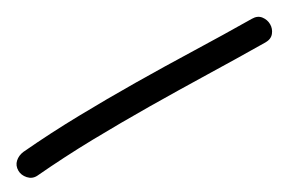

<svg xmlns="http://www.w3.org/2000/svg" viewBox="6 -287 814 544"><g transform="rotate(-30 412.5 -14.5)"><path d="M788.1 -50.8Q806.6 -50.8 815.9 -38.6Q825.2 -26.4 825.2 -11.7Q825.2 2.9 815.9 14.6Q806.6 26.4 788.1 26.4Q694.3 25.4 600.6 22.9Q506.8 20.5 413.1 19.5Q319.3 18.6 226.1 20.5Q132.8 22.5 39.1 30.3Q22.5 31.2 11.2 18.6Q0 5.9 0 -8.8Q0 -25.4 11.2 -35.6Q22.5 -45.9 39.1 -47.9Q132.8 -55.7 226.1 -57.6Q319.3 -59.6 413.1 -58.6Q506.8 -57.6 600.6 -54.7Q694.3 -51.8 788.1 -50.8Z"/></g></svg>

Font: Schoolbell
Style: Regular
Weight: 400
Designer: Font Diner, Inc
Foundry: Font Diner, Inc
Version: Version 1.000